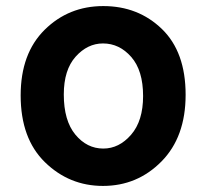

<svg xmlns="http://www.w3.org/2000/svg" viewBox="-20 -599 680 632"><path d="M320 -579Q435 -579 513 -503.5Q591 -428 591 -287Q591 -148 511.5 -67.5Q432 13 319 13Q208 13 128 -65Q48 -143 48 -285Q48 -423 127 -501Q206 -579 320 -579ZM320 -110Q372 -110 411.5 -155.5Q451 -201 451 -283Q451 -367 412 -411.5Q373 -456 319 -456Q268 -456 229 -412.5Q190 -369 190 -288Q190 -202 228 -156Q266 -110 320 -110Z"/></svg>

Font: Palanquin Dark Medium
Style: Regular
Weight: 500
Designer: Pria Ravichandran
Version: Version 1.001